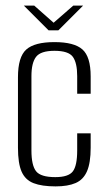

<svg xmlns="http://www.w3.org/2000/svg" viewBox="-20 -655 382 684"><path d="M178 9Q129 9 99.5 -2.5Q70 -14 57 -43.5Q44 -73 44 -129V-380Q44 -452 73.5 -478.5Q103 -505 174 -505Q244 -505 273.5 -479Q303 -453 303 -383V-321H255V-384Q255 -431 239.5 -452.5Q224 -474 174 -474Q125 -474 108.5 -452.5Q92 -431 92 -384V-119Q92 -66 108.5 -45Q125 -24 177 -24Q224 -24 239.5 -44.5Q255 -65 255 -119V-180H303V-129Q303 -75 290 -45Q277 -15 249.5 -3Q222 9 178 9ZM153 -547 65 -635H102L171 -574L241 -635H276L188 -547Z"/></svg>

Font: Alumni Sans Light
Style: Regular
Weight: 300
Version: Version 1.018